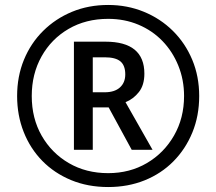

<svg xmlns="http://www.w3.org/2000/svg" viewBox="-20 -795 871 774"><path d="M416 -41Q334 -41 266.5 -69Q199 -97 150.5 -146.5Q102 -196 75.5 -263Q49 -330 49 -408Q49 -487 76.5 -554Q104 -621 154 -670.5Q204 -720 270.5 -747.5Q337 -775 416 -775Q493 -775 560 -747.5Q627 -720 677 -670.5Q727 -621 755 -554Q783 -487 783 -408Q783 -328 755.5 -261Q728 -194 679 -144.5Q630 -95 563 -68Q496 -41 416 -41ZM416 -97Q503 -97 572 -137.5Q641 -178 681.5 -248.5Q722 -319 722 -408Q722 -473 699 -530Q676 -587 635 -629.5Q594 -672 538 -695.5Q482 -719 416 -719Q326 -719 256.5 -678.5Q187 -638 147.5 -567.5Q108 -497 108 -408Q108 -318 148 -248Q188 -178 257.5 -137.5Q327 -97 416 -97ZM278 -191V-627H405Q562 -627 562 -498Q562 -452 540 -424Q518 -396 486 -383L595 -191H511L418 -362H354V-191ZM402 -423Q442 -423 463.5 -442.5Q485 -462 485 -495Q485 -531 465.5 -547.5Q446 -564 402 -564H354V-423Z"/></svg>

Font: Noto Sans Tamil UI SemiCondensed Medium
Style: Regular
Weight: 500
Width: 4
Designer: Jelle Bosma - Monotype Design Team
Foundry: Monotype Imaging Inc.
Version: Version 2.004; ttfautohint (v1.8.4.7-5d5b)